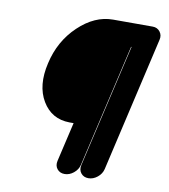

<svg xmlns="http://www.w3.org/2000/svg" viewBox="-78 -736 715 810"><g transform="rotate(10 280.0 -330.5)"><path d="M235 -210Q158 -211 119 -276.5Q80 -342 103 -440Q125 -538 194 -603.5Q263 -669 341 -669H511Q531 -669 542.5 -654Q554 -639 549 -619L416 -42Q411 -21 393 -6.5Q375 8 354.5 8Q334 8 322.5 -6.5Q311 -21 316 -42L438 -569H436L314 -42Q309 -21 291 -6.5Q273 8 252.5 8Q232 8 220.5 -6.5Q209 -21 214 -42L253 -210Z"/></g></svg>

Font: Brass Mono
Style: Bold Italic
Weight: 700
Italic angle: -13°
Monospace: yes
Version: Version 1.000; ttfautohint (v1.8.3) -l 8 -r 50 -G 200 -x 14 